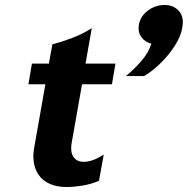

<svg xmlns="http://www.w3.org/2000/svg" viewBox="-20 -739 753 770"><path d="M190 -561Q228 -571 270 -587Q312 -603 348 -626L323 -484H443L429 -401H309L268 -169Q265 -156 265.5 -141.5Q266 -127 271 -116Q276 -105 287 -97.5Q298 -90 316 -90Q332 -90 351.5 -96.5Q371 -103 396 -119L377 -14Q345 0 309.5 5.5Q274 11 248 11Q208 11 180 -1.5Q152 -14 136.5 -35.5Q121 -57 116 -85.5Q111 -114 117 -146L162 -401H94L108 -484H176ZM537 -640Q543 -674 573 -696.5Q603 -719 640 -719Q676 -719 697.5 -695Q719 -671 711 -629Q707 -602 691.5 -573.5Q676 -545 654 -518.5Q632 -492 607 -470Q582 -448 558 -434H485Q517 -460 546.5 -494Q576 -528 587 -564Q561 -570 546.5 -591Q532 -612 537 -640Z"/></svg>

Font: LT Museum
Style: Bold Italic
Weight: 700
Designer: Daniel Lyons
Foundry: LyonsType
Version: Version 1.011